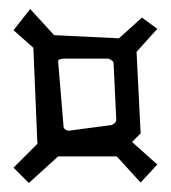

<svg xmlns="http://www.w3.org/2000/svg" viewBox="-20 -566 379 426"><path d="M283 -451 292 -270 273 -251 329 -201 292 -161 239 -219H109L44 -160L10 -194L63 -247L54 -460L10 -499L47 -546L100 -488L244 -481L295 -527L329 -502ZM238 -300 232 -425Q232 -432 220 -436H125Q109 -436 109 -430L121 -285Q121 -282 124.5 -279Q128 -276 133 -276L223 -288Q229 -288 233.5 -292Q238 -296 238 -300Z"/></svg>

Font: Bahiana
Style: Regular
Weight: 400
Designer: Pablo Cosgaya & Dani Raskovsky
Foundry: Pablo Cosgaya & Dani Raskovsky
Version: Version 1.005